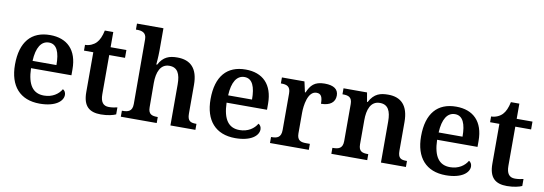

<svg xmlns="http://www.w3.org/2000/svg" viewBox="-58 -1147 4373 1544"><g transform="rotate(10 2129.0 -375.0)"><path d="M299 10C428 10 488 -43 488 -94C488 -114 478 -130 464 -137C440 -95 391 -60 322 -60C234 -60 186 -120 182 -259H512V-308C512 -466 427 -548 288 -548C136 -548 50 -452 50 -265C50 -91 138 10 299 10ZM379 -319H184C189 -428 226 -487 289 -487C354 -487 379 -422 379 -319Z M799 10C854 10 901 -2 921 -12V-69C900 -64 878 -60 852 -60C806 -60 783 -89 783 -152V-472H912V-536H783V-660H714C704 -612 689 -579 668 -557C647 -535 613 -519 577 -519V-472H653V-147C653 -31 705 10 799 10Z M961 0H1254V-49H1251C1207 -49 1176 -57 1176 -115L1175 -313C1175 -401 1202 -471 1275 -471C1342 -471 1366 -421 1366 -335V0H1570V-49H1567C1522 -49 1496 -58 1496 -120V-354C1496 -489 1434 -548 1327 -548C1262 -548 1212 -532 1176 -463H1169C1169 -463 1175 -528 1175 -574V-760H959V-711H970C1004 -711 1045 -703 1045 -648L1046 -119C1046 -58 1011 -49 966 -49H961Z M1896 10C2025 10 2085 -43 2085 -94C2085 -114 2075 -130 2061 -137C2037 -95 1988 -60 1919 -60C1831 -60 1783 -120 1779 -259H2109V-308C2109 -466 2024 -548 1885 -548C1733 -548 1647 -452 1647 -265C1647 -91 1735 10 1896 10ZM1976 -319H1781C1786 -428 1823 -487 1886 -487C1951 -487 1976 -422 1976 -319Z M2179 0H2496V-49H2465C2424 -49 2391 -57 2391 -116V-283C2391 -341 2406 -463 2478 -463C2516 -463 2528 -437 2528 -382C2603 -382 2642 -415 2642 -469C2642 -519 2606 -547 2530 -547C2446 -547 2416 -510 2390 -450H2385L2366 -536H2182V-487H2185C2229 -487 2261 -478 2261 -419V-121C2261 -58 2227 -49 2182 -49H2179Z M2680 0H2973V-49H2969C2925 -49 2894 -57 2894 -115V-313C2894 -397 2918 -471 2994 -471C3061 -471 3085 -421 3085 -335V0H3289V-49H3285C3240 -49 3215 -58 3215 -120V-354C3215 -489 3153 -548 3049 -548C2986 -548 2935 -536 2895 -461H2890L2877 -536H2685V-487H2689C2733 -487 2764 -478 2764 -421V-119C2764 -58 2729 -49 2684 -49H2680Z M3615 10C3744 10 3804 -43 3804 -94C3804 -114 3794 -130 3780 -137C3756 -95 3707 -60 3638 -60C3550 -60 3502 -120 3498 -259H3828V-308C3828 -466 3743 -548 3604 -548C3452 -548 3366 -452 3366 -265C3366 -91 3454 10 3615 10ZM3695 -319H3500C3505 -428 3542 -487 3605 -487C3670 -487 3695 -422 3695 -319Z M4115 10C4170 10 4217 -2 4237 -12V-69C4216 -64 4194 -60 4168 -60C4122 -60 4099 -89 4099 -152V-472H4228V-536H4099V-660H4030C4020 -612 4005 -579 3984 -557C3963 -535 3929 -519 3893 -519V-472H3969V-147C3969 -31 4021 10 4115 10Z"/></g></svg>

Font: Noto Serif SemiBold
Style: Regular
Weight: 600
Designer: Monotype Design Team
Foundry: Monotype Imaging Inc.
Version: Version 2.013